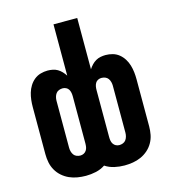

<svg xmlns="http://www.w3.org/2000/svg" viewBox="-110 -824 821 922"><g transform="rotate(-15 300.0 -363.5)"><path d="M396 8Q371 8 346 2.5Q321 -3 300 -17Q279 -3 254 2.5Q229 8 204 8Q183 8 162 4.5Q141 1 122 -7.5Q103 -16 87 -30Q71 -44 60.5 -62.5Q50 -81 46 -101.5Q42 -122 42 -143V-377Q42 -395 44 -412.5Q46 -430 51 -447Q56 -464 65.5 -479.5Q75 -495 89 -506.5Q103 -518 120.5 -523Q138 -528 156 -528Q168 -528 181 -525.5Q194 -523 205 -516.5Q216 -510 225 -500.5Q234 -491 241 -480V-735H359V-480Q366 -491 375 -500.5Q384 -510 395 -516.5Q406 -523 419 -525.5Q432 -528 444 -528Q462 -528 479.5 -523Q497 -518 511 -506.5Q525 -495 534.5 -479.5Q544 -464 549 -447Q554 -430 556 -412.5Q558 -395 558 -377V-143Q558 -122 554 -101.5Q550 -81 539.5 -62.5Q529 -44 513 -30Q497 -16 478 -7.5Q459 1 438 4.5Q417 8 396 8ZM397 -93Q406 -93 415 -96.5Q424 -100 429.5 -107.5Q435 -115 437.5 -124.5Q440 -134 440 -143V-377Q440 -386 437.5 -395.5Q435 -405 429.5 -412.5Q424 -420 415 -423.5Q406 -427 396 -427Q388 -427 379.5 -423Q371 -419 366.5 -411Q362 -403 360.5 -394.5Q359 -386 359 -377V-143Q359 -134 360.5 -125Q362 -116 367 -108.5Q372 -101 380 -97Q388 -93 397 -93ZM203 -93Q212 -93 220 -97Q228 -101 233 -108.5Q238 -116 239.5 -125Q241 -134 241 -143V-377Q241 -386 239.5 -394.5Q238 -403 233.5 -411Q229 -419 220.5 -423Q212 -427 204 -427Q194 -427 185 -423.5Q176 -420 170.5 -412.5Q165 -405 162.5 -395.5Q160 -386 160 -377V-143Q160 -134 162.5 -124.5Q165 -115 170.5 -107.5Q176 -100 185 -96.5Q194 -93 203 -93Z"/></g></svg>

Font: Iosevka Fixed Extended
Style: Bold
Weight: 700
Width: 7
Monospace: yes
Designer: Belleve Invis
Foundry: Belleve Invis
Version: Version 24.1.1; ttfautohint (v1.8.4)